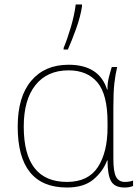

<svg xmlns="http://www.w3.org/2000/svg" viewBox="-20 -827 615 857"><path d="M279 10Q354 10 397 -26Q440 -62 458 -111H460Q460 -46 476 -18Q492 10 536 10Q558 10 574 3V-21Q558 -15 537 -15Q511 -15 498.5 -37Q486 -59 486 -119V-348Q486 -416 490.5 -455.5Q495 -495 503 -528H479Q472 -506 465.5 -480Q459 -454 460 -427H458Q423 -538 286 -538Q180 -538 119.5 -466.5Q59 -395 59 -262Q59 10 279 10ZM279 -15Q86 -15 86 -262Q86 -382 138.5 -447.5Q191 -513 286 -513Q369 -513 414.5 -459.5Q460 -406 460 -281V-258Q460 -148 417 -81.5Q374 -15 279 -15ZM264 -606H283Q300 -644 319.5 -698Q339 -752 346 -798V-807H318Q312 -759 296 -705Q280 -651 264 -613Z"/></svg>

Font: Noto Sans UI Thin
Style: Regular
Weight: 250
Designer: Monotype Design Team
Foundry: Monotype Imaging Inc.
Version: Version 1.901